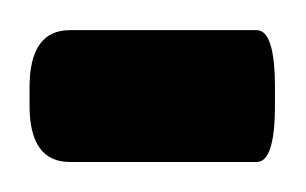

<svg xmlns="http://www.w3.org/2000/svg" viewBox="-49 -108 204 128"><path d="M-29.3 -37.6V-49.8Q-29.3 -87.9 -2.4 -87.9H122.1Q134.3 -87.9 134.3 -49.8V-37.6Q134.3 0 122.1 0H-2.4Q-29.3 0 -29.3 -37.6Z"/></svg>

Font: Shl
Style: Regular
Weight: 400
Foundry: Saber Rastikerdar (saber.rastikerdar@gmail.com)
Version: Version 3.4.0